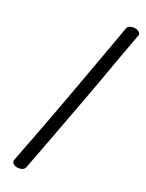

<svg xmlns="http://www.w3.org/2000/svg" viewBox="-254 -926 799 1052"><g transform="rotate(30 145.5 -400.0)"><path d="M42 64 54 1Q92 -192 131 -408Q145 -485 199 -791Q203 -816 206.5 -834.5Q210 -853 212 -867Q213 -877 226.5 -884.5Q240 -892 256 -892Q270 -892 281 -885Q292 -878 291 -869Q275 -779 260 -698Q239 -572 209 -410L186 -287Q155 -117 120 64Q118 77 105.5 84.5Q93 92 76 92Q60 92 50 84Q40 76 42 64Z"/></g></svg>

Font: Mali Medium
Style: Italic
Weight: 500
Italic angle: -10°
Version: Version 1.000; ttfautohint (v1.6)